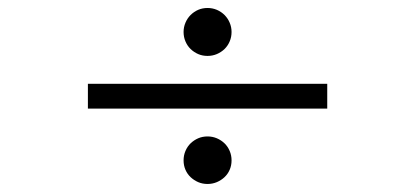

<svg xmlns="http://www.w3.org/2000/svg" viewBox="-20 -541 1040 481"><path d="M560.1 -460.9Q560.1 -473.1 555.4 -484.1Q550.8 -495.1 542.5 -503.4Q534.2 -511.7 523.2 -516.4Q512.2 -521 500 -521Q487.3 -521 476.6 -516.4Q465.8 -511.7 457.5 -503.4Q449.2 -495.1 444.6 -484.1Q439.9 -473.1 439.9 -460.9Q439.9 -448.2 444.6 -437.3Q449.2 -426.3 457.5 -418.2Q465.8 -410.2 476.6 -405.5Q487.3 -400.9 500 -400.9Q512.2 -400.9 523.2 -405.5Q534.2 -410.2 542.5 -418.2Q550.8 -426.3 555.4 -437.3Q560.1 -448.2 560.1 -460.9ZM799.8 -269V-331.1H200.2V-269ZM560.1 -139.2Q560.1 -151.9 555.4 -162.8Q550.8 -173.8 542.5 -181.9Q534.2 -189.9 523.2 -194.6Q512.2 -199.2 500 -199.2Q487.3 -199.2 476.6 -194.6Q465.8 -189.9 457.5 -181.9Q449.2 -173.8 444.6 -162.8Q439.9 -151.9 439.9 -139.2Q439.9 -126.5 444.6 -115.7Q449.2 -105 457.5 -97.2Q465.8 -89.4 476.6 -84.7Q487.3 -80.1 500 -80.1Q512.2 -80.1 523.2 -84.7Q534.2 -89.4 542.5 -97.2Q550.8 -105 555.4 -115.7Q560.1 -126.5 560.1 -139.2Z"/></svg>

Font: Galatia SIL
Style: Bold
Weight: 700
Designer: Development by SIL's NRSI team
Version: Version 2.1